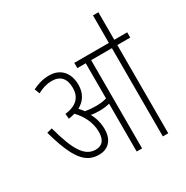

<svg xmlns="http://www.w3.org/2000/svg" viewBox="-181 -956 1071 1106"><g transform="rotate(-30 354.5 -402.5)"><path d="M318 -204C318 -244 308 -282 289 -315C306 -311 325 -310 344 -310C366 -310 390 -312 413 -318V0H449V-587H587V0H623V-587H709V-622H623V-805H587V-622H357V-587H413V-353C389 -346 365 -344 338 -344C317 -344 294 -346 271 -350C263 -361 254 -372 245 -381C289 -405 315 -444 315 -501C315 -582 268 -632 195 -632C154 -632 120 -622 83 -604L96 -570C129 -588 160 -597 191 -597C250 -597 278 -562 278 -502C278 -441 244 -402 166 -393L169 -359C184 -361 198 -364 211 -368C250 -327 281 -273 281 -207C281 -151 256 -127 215 -127C143 -127 100 -195 56 -360L21 -351C75 -157 127 -92 218 -92C272 -92 318 -126 318 -204Z"/></g></svg>

Font: Noto Sans ExtraCondensed ExtraLight
Style: Regular
Weight: 200
Width: 2
Designer: Monotype Design Team
Foundry: Monotype Imaging Inc.
Version: Version 2.013